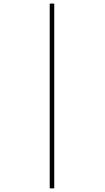

<svg xmlns="http://www.w3.org/2000/svg" viewBox="-20 -783 575 1054"><path d="M277.8 251H252.9V-763.2H277.8Z"/></svg>

Font: Nokora Thin
Style: Regular
Weight: 100
Designer: Danh Hong
Version: Version 8.000; ttfautohint (v1.8.3)